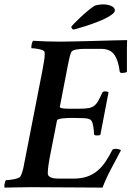

<svg xmlns="http://www.w3.org/2000/svg" viewBox="-28 -854 616 876"><path d="M248 -664Q270 -664 310 -665Q350 -666 394.5 -667Q439 -668 482 -669.5Q525 -671 552 -671Q551 -652 551 -633.5Q551 -615 551 -596V-526Q549 -524 542 -522.5Q535 -521 530 -521Q518 -521 518 -529Q512 -578 493.5 -604.5Q475 -631 434 -631H354Q348 -631 339.5 -630.5Q331 -630 322.5 -628.5Q314 -627 307.5 -624.5Q301 -622 298 -618Q293 -608 289 -591Q285 -574 281 -553L245 -367Q244 -362 256 -360Q268 -358 283 -358H333Q359 -358 374.5 -360.5Q390 -363 400.5 -370.5Q411 -378 419.5 -392.5Q428 -407 438 -430Q441 -437 451 -437Q464 -437 467 -432L430 -239Q428 -237 423 -236.5Q418 -236 413 -236Q401 -236 401 -243Q400 -263 398 -275Q396 -287 393.5 -294Q391 -301 388.5 -304Q386 -307 383 -309Q375 -314 351.5 -315Q328 -316 302 -316Q292 -316 280.5 -315.5Q269 -315 258.5 -314Q248 -313 240.5 -310.5Q233 -308 232 -304L198 -131Q198 -128 196.5 -120.5Q195 -113 193.5 -103Q192 -93 191 -83Q190 -73 190 -65Q190 -55 195.5 -50Q201 -45 209.5 -42.5Q218 -40 229 -39.5Q240 -39 251 -39H306Q342 -39 368.5 -48Q395 -57 415.5 -74Q436 -91 452.5 -115Q469 -139 484 -169Q487 -175 499 -175Q506 -175 514 -173Q522 -171 524 -169Q514 -149 501.5 -126Q489 -103 477 -80Q465 -57 455.5 -36Q446 -15 440 2Q413 2 371.5 1.5Q330 1 284 1Q238 1 193.5 0.5Q149 0 116 0Q74 0 42 1Q10 2 -7 2Q-8 1 -8 -5Q-8 -12 -6 -20Q-4 -28 -1 -32Q4 -32 14 -33Q24 -34 34.5 -36Q45 -38 54 -41.5Q63 -45 65 -49Q73 -63 78 -85Q83 -107 88 -136L165 -530Q169 -553 172.5 -572.5Q176 -592 176 -606Q176 -614 175 -617Q174 -622 166.5 -625Q159 -628 149.5 -630Q140 -632 130.5 -633Q121 -634 116 -634Q115 -635 115 -640Q115 -647 117.5 -656Q120 -665 123 -668Q153 -666 186 -665Q219 -664 248 -664ZM305 -719Q303 -721 300 -725Q297 -729 297 -731Q298 -734 310 -746.5Q322 -759 338.5 -774.5Q355 -790 373 -805Q391 -820 404 -828Q409 -830 421.5 -832Q434 -834 443 -834Q462 -834 479 -827Q496 -820 496 -806Q496 -798 483 -788Q470 -778 450 -768.5Q430 -759 406 -750Q382 -741 361 -734.5Q340 -728 324.5 -723.5Q309 -719 305 -719Z"/></svg>

Font: Vermiglione SemiBold
Style: Italic
Weight: 600
Italic angle: -11°
Version: Version 1.000